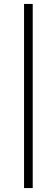

<svg xmlns="http://www.w3.org/2000/svg" viewBox="-20 -772 249 974"><path d="M102 -752V182H146V-752Z"/></svg>

Font: SpinnyJost
Style: Regular
Weight: 300
Version: Version 3.710